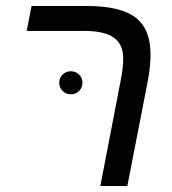

<svg xmlns="http://www.w3.org/2000/svg" viewBox="-20 -619 574 639"><path d="M314 0 381.8 -352.1Q390.1 -393.6 390.1 -425.8Q390.1 -470.7 359.1 -493.4Q328.1 -516.1 259.8 -516.1H68.8L85 -599.1H269Q380.9 -599.1 430.9 -560.8Q481 -522.5 481 -438Q481 -398.4 472.2 -351.1L403.8 0ZM177.2 -344.2Q177.2 -359.9 188.5 -370.8Q199.7 -381.8 215.3 -381.8Q231.9 -381.8 243.2 -370.8Q254.4 -359.9 254.4 -344.2Q254.4 -327.1 243.2 -316.2Q231.9 -305.2 215.3 -305.2Q199.7 -305.2 188.5 -316.2Q177.2 -327.1 177.2 -344.2Z"/></svg>

Font: Liberation Sans
Style: Italic
Weight: 400
Italic angle: -12°
Designer: Steve Matteson
Foundry: Ascender Corporation
Version: Version 2.1.5